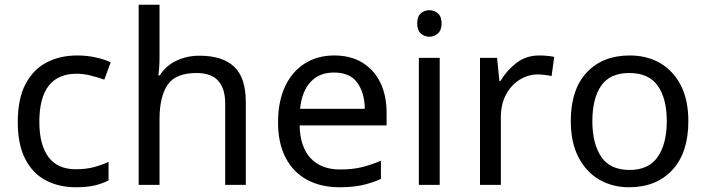

<svg xmlns="http://www.w3.org/2000/svg" viewBox="-20 -780 2978 810"><path d="M300 10Q229 10 173.5 -19Q118 -48 86.5 -109Q55 -170 55 -265Q55 -364 88 -426Q121 -488 177.5 -517Q234 -546 306 -546Q347 -546 385 -537.5Q423 -529 447 -517L420 -444Q396 -453 364 -461Q332 -469 304 -469Q146 -469 146 -266Q146 -169 184.5 -117.5Q223 -66 299 -66Q343 -66 376.5 -75Q410 -84 438 -97V-19Q411 -5 378.5 2.5Q346 10 300 10Z M653 -537Q653 -497 648 -462H654Q680 -503 724.5 -524Q769 -545 821 -545Q919 -545 968 -498.5Q1017 -452 1017 -349V0H930V-343Q930 -472 810 -472Q720 -472 686.5 -421.5Q653 -371 653 -277V0H565V-760H653Z M1390 -546Q1459 -546 1508.5 -516Q1558 -486 1584.5 -431.5Q1611 -377 1611 -304V-251H1244Q1246 -160 1290.5 -112.5Q1335 -65 1415 -65Q1466 -65 1505.5 -74.5Q1545 -84 1587 -102V-25Q1546 -7 1506 1.5Q1466 10 1411 10Q1335 10 1276.5 -21Q1218 -52 1185.5 -113.5Q1153 -175 1153 -264Q1153 -352 1182.5 -415Q1212 -478 1265.5 -512Q1319 -546 1390 -546ZM1389 -474Q1326 -474 1289.5 -433.5Q1253 -393 1246 -321H1519Q1518 -389 1487 -431.5Q1456 -474 1389 -474Z M1792 -737Q1812 -737 1827.5 -723.5Q1843 -710 1843 -681Q1843 -653 1827.5 -639Q1812 -625 1792 -625Q1770 -625 1755 -639Q1740 -653 1740 -681Q1740 -710 1755 -723.5Q1770 -737 1792 -737ZM1835 -536V0H1747V-536Z M2255 -546Q2270 -546 2287.5 -544.5Q2305 -543 2318 -540L2307 -459Q2294 -462 2278.5 -464Q2263 -466 2249 -466Q2208 -466 2172 -443.5Q2136 -421 2114.5 -380.5Q2093 -340 2093 -286V0H2005V-536H2077L2087 -438H2091Q2117 -482 2158 -514Q2199 -546 2255 -546Z M2884 -269Q2884 -136 2816.5 -63Q2749 10 2634 10Q2563 10 2507.5 -22.5Q2452 -55 2420 -117.5Q2388 -180 2388 -269Q2388 -402 2455 -474Q2522 -546 2637 -546Q2710 -546 2765.5 -513.5Q2821 -481 2852.5 -419.5Q2884 -358 2884 -269ZM2479 -269Q2479 -174 2516.5 -118.5Q2554 -63 2636 -63Q2717 -63 2755 -118.5Q2793 -174 2793 -269Q2793 -364 2755 -418Q2717 -472 2635 -472Q2553 -472 2516 -418Q2479 -364 2479 -269Z"/></svg>

Font: Noto Sans Siddham
Style: Regular
Weight: 400
Designer: Monotype Design Team
Foundry: Monotype Imaging Inc.
Version: Version 2.004; ttfautohint (v1.8.4.7-5d5b)